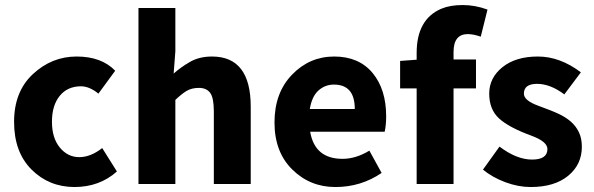

<svg xmlns="http://www.w3.org/2000/svg" viewBox="-20 -733 2366 765"><path d="M445.8 -49.8Q376.5 12.2 275.9 12.2Q174.8 11.7 105.5 -57.6Q36.1 -127 36.1 -247.6Q36.1 -368.2 111.3 -438Q186.5 -507.8 285.2 -507.8Q384.3 -507.8 439 -451.2L372.1 -359.9Q336.9 -388.7 303.2 -389.2Q249 -389.2 218 -351.1Q187 -313 187 -248Q187 -183.1 218.5 -145Q250 -106.9 295.7 -106.9Q341.3 -106.9 387.2 -143.1Z M824.7 -507.8Q979 -507.8 979 -308.1V0H832V-289.1Q832 -343.3 817.4 -363Q802.7 -382.8 772.9 -382.8Q743.2 -382.8 722.9 -370.4Q702.6 -357.9 678.7 -335V0H531.7V-701.2H678.7V-528.8L671.9 -439.9Q699.7 -464.8 736.8 -486.3Q773.9 -507.8 824.7 -507.8Z M1393.6 -298.8Q1393.6 -396 1310.5 -396Q1275.4 -396 1249 -372.6Q1222.7 -349.1 1214.4 -298.8ZM1500.5 -43.9Q1418 12.2 1316.4 12.2Q1215.3 12.2 1144.5 -57.6Q1073.7 -127.4 1073.7 -245.1Q1073.7 -363.3 1143.6 -435.5Q1213.4 -507.8 1311.5 -507.8Q1409.7 -507.8 1464.4 -442.4Q1518.6 -377 1518.6 -270Q1518.6 -234.4 1512.7 -208H1215.8Q1234.4 -100.1 1344.7 -100.1Q1397.9 -100.1 1451.7 -132.8Z M1787.1 -525.9V-496.1H1876.5V-380.9H1787.1V0H1640.1V-380.9H1574.2V-490.2L1640.1 -495.1V-522Q1640.1 -656.2 1738.3 -698.2Q1773.4 -712.9 1823.5 -712.9Q1873.5 -712.9 1922.4 -694.8L1895.5 -586.9Q1867.7 -596.7 1844.2 -597.2Q1787.1 -597.2 1787.1 -525.9Z M2161.1 -139.2Q2161.1 -168.9 2097.2 -192.4Q2007.8 -225.1 1968.5 -261Q1929.2 -296.9 1929.2 -359.9Q1929.2 -422.9 1981.9 -465.3Q2034.7 -507.8 2123 -507.8Q2211.4 -507.8 2294.4 -444.8L2228.5 -356.9Q2172.4 -398.9 2119.9 -398.9Q2067.4 -398.9 2067.4 -359.9Q2067.4 -332.5 2124.5 -311.8Q2181.6 -291 2208.5 -278.1Q2235.4 -265.1 2254.9 -248Q2274.4 -231 2286.4 -206.5Q2298.3 -182.1 2298.3 -147.9Q2298.3 -77.6 2243.9 -32.7Q2189.5 12.2 2094.2 12.2Q2045.4 12.2 1993.9 -6.8Q1942.4 -25.9 1904.3 -57.1L1970.2 -148.9Q2038.6 -97.2 2099.9 -97.2Q2161.1 -97.2 2161.1 -139.2Z"/></svg>

Font: SourceSansPro-Bold
Style: Bold
Weight: 700
Designer: Paul D. Hunt
Foundry: Adobe Systems Incorporated
Version: Version 1.050;PS Version 1.000;hotconv 1.0.70;makeotf.lib2.5